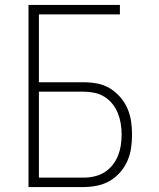

<svg xmlns="http://www.w3.org/2000/svg" viewBox="-20 -755 640 775"><path d="M95 0V-735H464V-697H137V-423H317Q345 -423 372 -418Q399 -413 422.5 -399Q446 -385 464.5 -364Q483 -343 494 -318Q505 -293 509 -266Q513 -239 513 -212Q513 -184 509 -157Q505 -130 494 -105Q483 -80 464.5 -59Q446 -38 422.5 -24.5Q399 -11 372 -5.5Q345 0 317 0ZM137 -38H317Q339 -38 361 -43Q383 -48 401.5 -59.5Q420 -71 434 -88.5Q448 -106 456 -126Q464 -146 467.5 -168Q471 -190 471 -212Q471 -234 467.5 -255.5Q464 -277 456 -297.5Q448 -318 434 -335.5Q420 -353 401.5 -364.5Q383 -376 361 -380.5Q339 -385 317 -385H137Z"/></svg>

Font: Iosevka Extralight Extended
Style: Regular
Weight: 200
Width: 7
Monospace: yes
Designer: Belleve Invis
Foundry: Belleve Invis
Version: Version 32.5.0; ttfautohint (v1.8.4)